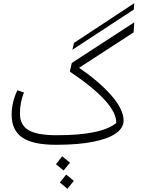

<svg xmlns="http://www.w3.org/2000/svg" viewBox="-20 -895 943 1204"><path d="M819 -835 434 -583 444 -626 822 -875ZM430 -500 822 -755 818 -692 476 -470Q599 -386 677 -298Q755 -210 755 -138Q755 -94 708.5 -60Q662 -26 567 -6.5Q472 13 332 13Q185 13 119 -33Q53 -79 53 -176Q53 -253 89 -329L130 -315Q105 -251 105 -183Q105 -111 158.5 -79Q212 -47 337 -47Q617 -47 709 -124Q712 -249 418 -446ZM331 135 370 85 419 125 379 174ZM355 249 395 200 443 239 403 289Z"/></svg>

Font: FiraGO Light
Style: Italic
Weight: 300
Italic angle: -8°
Designer: bBox Type GmbH
Foundry: bBox Type GmbH
Version: Version 1.001